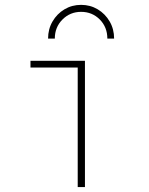

<svg xmlns="http://www.w3.org/2000/svg" viewBox="-20 -758 602 778"><path d="M294.9 0V-511.7H324.2V0ZM103.5 -484.4V-511.7H324.2V-484.4ZM308.6 -738.3Q345.7 -738.3 376 -720.2Q406.2 -702.1 424.3 -671.1Q442.4 -640.1 442.4 -601.6H415Q415 -647.9 384.3 -679Q353.5 -710 308.6 -710Q264.2 -710 233.2 -679Q202.1 -647.9 202.1 -601.6H174.8Q174.8 -640.1 192.9 -671.1Q210.9 -702.1 241.2 -720.2Q271.5 -738.3 308.6 -738.3Z"/></svg>

Font: Reddit Mono ExtraLight
Style: Regular
Weight: 250
Monospace: yes
Designer: Stephen Hutchings
Foundry: Reddit
Version: Version 1.014